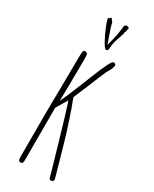

<svg xmlns="http://www.w3.org/2000/svg" viewBox="-256 -1067 913 1141"><g transform="rotate(30 200.0 -496.5)"><path d="M206.5 -850.1Q202.1 -861.8 191.2 -893.1Q180.2 -924.3 173.3 -945.8Q165.5 -969.7 164.6 -980L147.5 -1002.9L129.4 -989.7Q129.9 -975.1 147.2 -933.1Q164.6 -891.1 184.3 -856Q204.1 -820.8 213.4 -820.8Q227.5 -820.8 227.5 -841.8Q227.5 -860.4 231.9 -878.9Q236.3 -897.5 245.6 -922.9Q252.9 -944.8 257.3 -959L256.3 -964.8L263.7 -980L262.7 -984.9Q266.6 -993.7 266.6 -996.1Q266.6 -1004.9 248.5 -1007.8L235.4 -1000Q230 -937 206.5 -850.1ZM246.6 -196.8 306.2 9.3Q308.1 15.6 317.9 15.6Q325.2 15.6 330.3 11.7Q335.4 7.8 335.4 1Q335.4 -2.4 334 -5.9Q326.7 -32.7 309.1 -95Q291.5 -157.2 274.4 -216.8Q258.3 -272.9 233.6 -347.9Q209 -422.9 189 -473.1Q187 -475.6 187 -479.5Q187 -481 188 -484.9Q190.9 -489.7 225.1 -572.8L231 -587.4Q266.6 -674.8 281.2 -707Q283.7 -711.9 291 -724.6Q304.7 -746.6 307.1 -765.1Q307.1 -772 302.2 -775.9Q297.4 -779.8 290 -779.8Q273.4 -779.8 219.2 -641.1Q212.9 -626 181.6 -547.9Q149.4 -468.3 127.9 -421.9H127L128.9 -543Q130.4 -659.7 130.4 -709.5Q130.4 -737.8 127 -744.6Q123.5 -752 108.9 -752Q100.6 -752 98.1 -740.2Q95.7 -726.6 95.7 -704.6Q95.7 -630.4 93.8 -512.7Q91.3 -365.2 91.3 -320.8V-18.6Q91.3 -0.5 94.5 6.1Q97.7 12.7 107.9 12.7Q117.7 12.7 120.8 6.3Q124 0 124 -16.6V-372.6L138.2 -396Q142.1 -401.9 145.5 -408Q148.9 -414.1 152.8 -419.9Q154.8 -424.8 158.2 -429.7Q164.1 -439.5 166.5 -443.4Q168.9 -447.3 169.4 -448.7L176.3 -431.6Q189.9 -392.1 246.6 -196.8Z"/></g></svg>

Font: Amatica SC
Style: Regular
Weight: 400
Version: Version 2.000